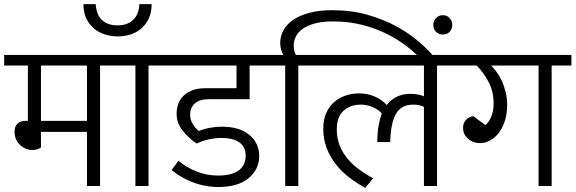

<svg xmlns="http://www.w3.org/2000/svg" viewBox="-30 -894 2767 923"><path d="M167 -579V-313H388V-579ZM167 -186Q163 -181 151.5 -177Q140 -173 126 -173Q109 -173 93.5 -179.5Q78 -186 66 -197.5Q54 -209 47 -225Q40 -241 40 -260Q40 -286 54 -299.5Q68 -313 94 -313H104V-579H-10V-630H546V-579H451V0H388V-260H167Z M699 -874Q699 -833 684.5 -803.5Q670 -774 647 -755Q624 -736 595 -727.5Q566 -719 537 -719Q504 -719 474 -728.5Q444 -738 421 -757.5Q398 -777 384.5 -806Q371 -835 371 -874H430Q434 -820 462 -796Q490 -772 535 -772Q582 -772 610 -798.5Q638 -825 640 -874ZM621 -579H526V-630H779V-579H684V0H621Z M915 -204Q875 -232 847 -267.5Q819 -303 819 -348Q819 -372 827 -394.5Q835 -417 852 -433.5Q869 -450 895 -460Q921 -470 958 -470H1107V-579H759V-630H1271V-579H1170V-417H972Q930 -417 907 -397Q884 -377 884 -343Q884 -318 896.5 -298Q909 -278 926 -264Q949 -274 978.5 -279.5Q1008 -285 1036 -285Q1122 -285 1169 -245.5Q1216 -206 1216 -144Q1216 -79 1164.5 -37Q1113 5 1020 5Q955 5 895 -18.5Q835 -42 795 -77L828 -121Q866 -89 915.5 -69.5Q965 -50 1019 -50Q1083 -50 1117 -74.5Q1151 -99 1151 -146Q1151 -188 1120.5 -209.5Q1090 -231 1033 -231Q1008 -231 978 -225Q948 -219 915 -204Z M1332 -630Q1326 -640 1321.5 -655.5Q1317 -671 1317 -688Q1317 -721 1333.5 -750Q1350 -779 1381.5 -800Q1413 -821 1459.5 -833Q1506 -845 1567 -845Q1660 -845 1738 -822.5Q1816 -800 1877 -766.5Q1938 -733 1982.5 -694.5Q2027 -656 2053 -625L2063 -613L2021 -583L2009 -596Q1973 -634 1928.5 -669Q1884 -704 1829.5 -731Q1775 -758 1710.5 -774.5Q1646 -791 1570 -791Q1520 -791 1484.5 -781.5Q1449 -772 1426 -756Q1403 -740 1392.5 -719Q1382 -698 1382 -675Q1382 -663 1384.5 -651Q1387 -639 1393 -630H1499V-579H1404V0H1341V-579H1246V-630Z M1805 -349Q1788 -368 1761 -379.5Q1734 -391 1704 -391Q1654 -391 1621.5 -361.5Q1589 -332 1589 -272Q1589 -230 1602.5 -195.5Q1616 -161 1640 -132Q1664 -103 1696 -79.5Q1728 -56 1764 -37L1726 9Q1685 -13 1648 -41.5Q1611 -70 1583.5 -105.5Q1556 -141 1540 -183.5Q1524 -226 1524 -276Q1524 -318 1538 -350Q1552 -382 1576 -403Q1600 -424 1631 -434.5Q1662 -445 1696 -445Q1737 -445 1771.5 -430Q1806 -415 1829 -389Q1849 -415 1878 -429Q1907 -443 1943 -443Q1962 -443 1979.5 -439.5Q1997 -436 2008 -431V-579H1474V-630H2166V-579H2071V0H2008V-380Q2000 -385 1986.5 -388Q1973 -391 1955 -391Q1899 -391 1873.5 -346.5Q1848 -302 1846 -211H1784Q1784 -259 1790.5 -292.5Q1797 -326 1805 -349Z M2053 -775Q2053 -793 2066 -807Q2079 -821 2099 -821Q2119 -821 2131.5 -807Q2144 -793 2144 -775Q2144 -754 2131.5 -741Q2119 -728 2099 -728Q2079 -728 2066 -741Q2053 -754 2053 -775Z M2303 -293Q2317 -302 2330 -329.5Q2343 -357 2343 -397Q2343 -454 2318.5 -500.5Q2294 -547 2261 -579H2146V-630H2717V-579H2622V0H2559V-579H2331Q2343 -567 2357 -548.5Q2371 -530 2382 -506Q2393 -482 2400.5 -452.5Q2408 -423 2408 -389Q2408 -347 2397 -313Q2386 -279 2368 -255.5Q2350 -232 2326.5 -219Q2303 -206 2278 -206Q2244 -206 2220 -227Q2196 -248 2196 -280Q2196 -304 2212 -319.5Q2228 -335 2246 -335Z"/></svg>

Font: Ek Mukta Light
Style: Regular
Weight: 300
Designer: Girish Dalvi and Yashodeep Gholap
Foundry: Ek Type
Version: Version 2.538;PS 1.002;hotconv 16.6.51;makeotf.lib2.5.65220;